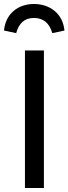

<svg xmlns="http://www.w3.org/2000/svg" viewBox="-25 -942 343 962"><path d="M195 0V-689H100V0ZM56 -776C70 -826 98 -852 145 -852C192 -852 223 -826 237 -776L298 -789C290 -873 226 -922 145 -922C65 -922 3 -873 -5 -789Z"/></svg>

Font: FiraGO Unicode
Style: Regular
Weight: 400
Designer: bBox Type
Foundry: bBox Type GmbH
Version: Version 1.001;PS 001.001;hotconv 1.0.88;makeotf.lib2.5.64775